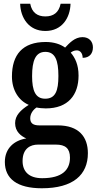

<svg xmlns="http://www.w3.org/2000/svg" viewBox="-20 -772 522 1029"><path d="M223 -606C313 -606 356 -677 358 -752H305C295 -704 266 -684 223 -684C181 -684 151 -704 142 -752H88C90 -677 134 -606 223 -606ZM204 237C372 237 451 165 451 49C451 -39 402 -100 290 -100H191C158 -100 142 -111 142 -138C142 -164 159 -185 176 -196C187 -193 211 -191 225 -191C346 -191 401 -264 401 -367C401 -426 382 -463 359 -490C368 -497 378 -502 392 -502C410 -502 423 -486 423 -462C462 -462 478 -488 478 -518C478 -548 459 -573 422 -573C380 -573 351 -540 329 -517C304 -535 269 -547 225 -547C101 -547 44 -479 44 -362C44 -289 80 -233 134 -210C90 -182 61 -153 61 -112C61 -67 92 -43 121 -30C57 -20 6 22 6 96C6 186 72 237 204 237ZM222 -243C170 -243 152 -286 152 -364C152 -446 170 -494 223 -494C276 -494 293 -448 293 -365C293 -285 277 -243 222 -243ZM206 183C135 183 101 147 101 91C101 22 145 3 183 3H280C330 3 355 23 355 73C355 138 314 183 206 183Z"/></svg>

Font: Noto Serif Bengali Condensed
Style: Regular
Weight: 400
Width: 3
Designer: Juan Bruce, Universal Thirst, Indian Type Foundry and the Monotype Design Team.
Foundry: Monotype Imaging Inc.
Version: Version 2.003